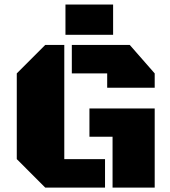

<svg xmlns="http://www.w3.org/2000/svg" viewBox="-20 -852 770 872"><path d="M185.5 0 56.2 -129.4V-518.6L185.5 -647.9H272V-129.4H457V0ZM466.8 -453.6V-518.6H306.2V-647.9H569.3L682.6 -518.6V-453.6ZM491.2 0V-231H386.2V-359.4H682.6V0ZM277.3 -693.8V-831.5H493.7V-693.8Z"/></svg>

Font: Black Ops One
Style: Regular
Weight: 400
Designer: James Grieshaber, Eben Sorkin
Foundry: Sorkin Type Co.
Version: Version 1.004; ttfautohint (v1.8.4.7-5d5b)